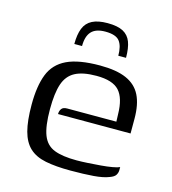

<svg xmlns="http://www.w3.org/2000/svg" viewBox="-90 -640 646 721"><g transform="rotate(15 232.5 -279.5)"><path d="M241 -565Q280 -565 301.5 -553.5Q323 -542 332 -518.5Q341 -495 341 -457H311Q311 -495 296.5 -513.5Q282 -532 241 -532Q204 -532 187 -513.5Q170 -495 170 -457H140Q140 -494 149.5 -518Q159 -542 181.5 -553.5Q204 -565 241 -565ZM249 6Q191 6 151.5 -2Q112 -10 88.5 -32Q65 -54 54.5 -93.5Q44 -133 44 -196Q44 -268 62 -314Q80 -360 126 -382Q172 -404 255 -404Q319 -404 357.5 -387Q396 -370 413.5 -335Q431 -300 431 -244V-187H149Q149 -199 155 -207.5Q161 -216 177 -216H368L367 -245Q366 -307 340.5 -335Q315 -363 252 -363Q199 -363 169 -347Q139 -331 127 -295Q115 -259 115 -197Q115 -131 128.5 -96.5Q142 -62 174 -49.5Q206 -37 261 -37Q280 -37 304.5 -38.5Q329 -40 354 -42Q379 -44 398.5 -47.5Q418 -51 426 -55V-43Q426 -33 420.5 -24Q415 -15 398 -9Q376 0 338.5 3Q301 6 249 6Z"/></g></svg>

Font: Genos Thin
Style: Regular
Weight: 400
Version: Version 1.010